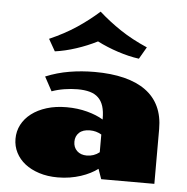

<svg xmlns="http://www.w3.org/2000/svg" viewBox="-54 -827 869 891"><g transform="rotate(5 380.0 -382.0)"><path d="M151.4 -627.9Q221.7 -658.7 276.6 -695.3Q331.5 -731.9 378.9 -774.4Q426.3 -731.9 481.2 -695.3Q536.1 -658.7 606.9 -627.9L574.7 -572.3Q527.8 -578.6 476.3 -595.5Q424.8 -612.3 378.9 -635.7Q333 -612.3 281.5 -595.5Q230 -578.6 183.1 -572.3ZM36.6 -152.3Q36.6 -187.5 52.2 -217.8Q67.9 -248 97.2 -270.5Q126.5 -293 168 -305.9Q209.5 -318.8 260.7 -318.8Q312 -318.8 356.7 -306.9Q401.4 -294.9 431.6 -276.4V-280.3Q431.6 -314.5 424.1 -338.4Q416.5 -362.3 400.9 -377.4Q385.3 -392.6 361.1 -399.4Q336.9 -406.2 304.2 -406.2Q274.4 -406.2 242.7 -401.1Q210.9 -396 184.1 -386.2L148.4 -452.1Q201.7 -474.1 258.5 -483.6Q315.4 -493.2 376 -493.2Q453.6 -493.2 513.4 -478.3Q573.2 -463.4 614 -433.8Q654.8 -404.3 675.8 -359.6Q696.8 -314.9 696.8 -254.9V0H449.2L432.6 -46.9Q418 -35.6 397.9 -25.4Q377.9 -15.1 354 -7.3Q330.1 0.5 303.2 4.9Q276.4 9.3 247.1 9.3Q199.2 9.3 160.4 -3.2Q121.6 -15.6 94.2 -37.1Q66.9 -58.6 51.8 -88.1Q36.6 -117.7 36.6 -152.3ZM310.1 -162.6Q310.1 -136.2 327.1 -119.9Q344.2 -103.5 373 -103.5Q388.7 -103.5 403.8 -108.6Q418.9 -113.8 431.6 -124V-206.5Q407.2 -221.2 377.9 -221.2Q344.7 -221.2 327.4 -204.8Q310.1 -188.5 310.1 -162.6Z"/></g></svg>

Font: Poller One
Style: Regular
Weight: 400
Designer: Yvonne Schttler
Foundry: Yvonne Schttler
Version: Version 1.002